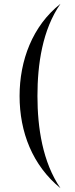

<svg xmlns="http://www.w3.org/2000/svg" viewBox="-20 -755 392 1010"><path d="M83 -250C83 -60 151 115 298 235C204 98 177 -84 177 -250C177 -417 203 -598 298 -735C151 -619 83 -437 83 -250Z"/></svg>

Font: KpMath
Style: SansBold
Weight: 700
Version: Version 0.66